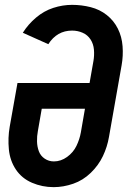

<svg xmlns="http://www.w3.org/2000/svg" viewBox="-20 -763 540 791"><path d="M201 8Q154 8 112 -10Q70 -28 45.5 -64.5Q21 -101 16.5 -148Q12 -195 20 -241L52 -421H349L365 -512Q369 -535 367 -558.5Q365 -582 353 -600.5Q341 -619 320.5 -628Q300 -637 277 -637Q215 -637 179 -581L74 -628Q96 -663 128.5 -690.5Q161 -718 199.5 -730.5Q238 -743 277 -743Q316 -743 353.5 -733.5Q391 -724 420 -701Q449 -678 465.5 -645Q482 -612 485 -572.5Q488 -533 481 -494L429 -199Q422 -158 404 -120Q386 -82 354 -51Q322 -20 281.5 -6Q241 8 201 8ZM202 -98Q231 -98 256.5 -116.5Q282 -135 295 -162Q308 -189 313 -217L330 -315H152L136 -223Q132 -202 132.5 -180.5Q133 -159 140 -140Q147 -121 164 -109.5Q181 -98 202 -98Z"/></svg>

Font: Iosevka SS08
Style: Bold Italic
Weight: 700
Italic angle: -10°
Monospace: yes
Designer: Belleve Invis
Foundry: Belleve Invis
Version: 2.1.0; ttfautohint (v1.8.2)